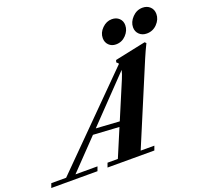

<svg xmlns="http://www.w3.org/2000/svg" viewBox="-220 -1063 1313 1236"><g transform="rotate(-20 436.5 -445.0)"><path d="M846.2 -724.1Q814.9 -724.1 795.2 -743.2Q775.4 -762.2 775.4 -791.5Q775.4 -828.1 805.2 -859.1Q835 -890.1 875.5 -890.1Q906.7 -890.1 926.5 -871.1Q946.3 -852.1 946.3 -821.8Q946.3 -784.7 917.2 -754.4Q888.2 -724.1 846.2 -724.1ZM635.7 -726.1Q606.4 -726.1 587.4 -744.9Q568.4 -763.7 568.4 -793Q568.4 -830.1 597.9 -859.1Q627.4 -888.2 664.1 -888.2Q694.8 -888.2 714.1 -869.9Q733.4 -851.6 733.4 -822.8Q733.4 -786.1 705.1 -756.1Q676.8 -726.1 635.7 -726.1ZM-72.8 0 -62 -29.3H39.6L610.4 -602.5Q606 -609.9 596.7 -616.7L601.1 -631.8L812.5 -676.3L821.8 -667.5Q798.8 -620.6 779.8 -575.7L550.3 -29.3H644L633.3 0H312.5L323.2 -29.3H394L474.1 -219.2L296.4 -230L103.5 -29.3H254.4L243.7 0ZM593.8 -502.4Q607.9 -535.6 612.8 -559.6L327.6 -262.7L488.3 -252.4Z"/></g></svg>

Font: Elstob ExtraBold
Style: Italic
Weight: 800
Italic angle: -20°
Designer: Peter S. Baker
Version: Version 1.015